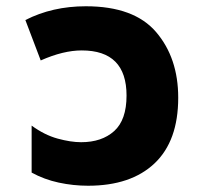

<svg xmlns="http://www.w3.org/2000/svg" viewBox="-20 -583 640 613"><path d="M261 10Q398 10 473.5 -61.5Q549 -133 549 -271Q549 -398 478.5 -480.5Q408 -563 254 -563Q147 -563 61 -519L110 -390Q182 -422 241 -422Q384 -422 384 -278Q384 -200 344.5 -164.5Q305 -129 239 -129Q206 -129 164 -140.5Q122 -152 81 -182V-32Q121 -10 167.5 0Q214 10 261 10Z"/></svg>

Font: Noto Sans Mono UI ExtraBold
Style: Regular
Weight: 800
Designer: Monotype Design team
Foundry: Monotype Imaging Inc.
Version: 1.000